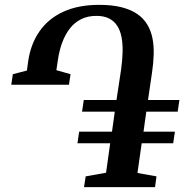

<svg xmlns="http://www.w3.org/2000/svg" viewBox="-20 -772 782 792"><path d="M326.5 0 333.5 -44.5 417.5 -59.5 434.5 -181H299.5L306.5 -229H442L453.5 -311.5H318.5L325.5 -359.5H460.5L479.5 -485Q485 -524.5 485.8 -558.2Q486.5 -592 481.2 -619.2Q476 -646.5 463.2 -666Q450.5 -685.5 429.5 -696Q408.5 -706.5 377.5 -706.5Q342 -706.5 314.5 -692.8Q287 -679 267.8 -654Q248.5 -629 236.2 -595.5Q224 -562 218.5 -522.5L212.5 -482.5L271 -466L264.5 -422.5H26.5L33 -466L91 -481L96 -517.5Q106 -589.5 142.5 -642.2Q179 -695 241 -723.5Q303 -752 389 -752Q442.5 -752 481 -742.2Q519.5 -732.5 545.8 -714.5Q572 -696.5 587.2 -671.2Q602.5 -646 608.8 -614.8Q615 -583.5 614 -547.5Q613 -511.5 607 -472L590.5 -359.5H720L713 -311.5H583.5L572 -229H701.5L694.5 -181H564.5L547 -58.5L625.5 -44.5L619.5 0Z"/></svg>

Font: Merriweather 72pt SemiBold
Style: Italic
Weight: 600
Italic angle: -7.8°
Version: Version 2.101